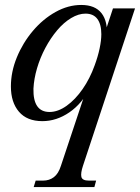

<svg xmlns="http://www.w3.org/2000/svg" viewBox="-20 -475 565 775"><path d="M116 280 124 254H154Q179 254 197.5 240Q216 226 226 194L333 -127L345 -123Q312 -57 260 -21.5Q208 14 151 14Q89 14 56.5 -24Q24 -62 24 -126Q24 -185 48 -243.5Q72 -302 112.5 -350Q153 -398 204 -426.5Q255 -455 308 -455Q364 -455 390 -421.5Q416 -388 411 -326L397 -323L436 -441H525L315 194Q305 224 308.5 239Q312 254 339 254H368L361 280ZM180 -23Q214 -23 249 -48Q284 -73 313.5 -115.5Q343 -158 362 -211Q375 -246 382 -279Q389 -312 389 -337Q389 -377 373 -398.5Q357 -420 325 -420Q297 -420 267 -402Q237 -384 210.5 -352.5Q184 -321 163 -281.5Q142 -242 129.5 -199.5Q117 -157 115 -117Q113 -23 180 -23Z"/></svg>

Font: Baskervville Medium
Style: Italic
Weight: 500
Italic angle: -18°
Version: Version 1.100